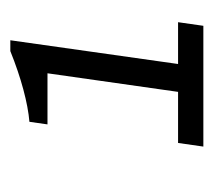

<svg xmlns="http://www.w3.org/2000/svg" viewBox="-41 -795 414 372"><g transform="rotate(-90 166.0 -609.0)"><path d="M274 -796H253C201 -775 152 -762 116 -759L111 -724H210L174 -471H75L68 -422H302L309 -471H228Z"/></g></svg>

Font: Chivo
Style: Italic
Weight: 400
Italic angle: -8°
Designer: Hector Gatti
Foundry: Omnibus-Type
Version: Version 1.003;PS 001.003;hotconv 1.0.70;makeotf.lib2.5.58329